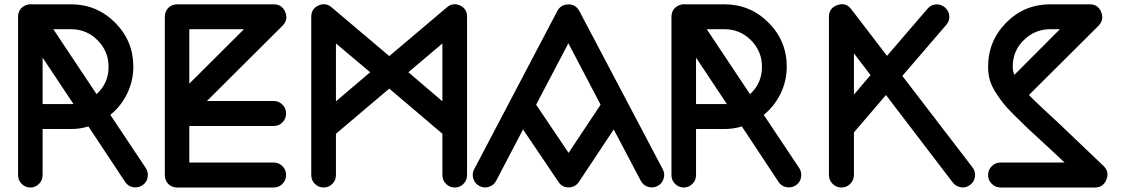

<svg xmlns="http://www.w3.org/2000/svg" viewBox="-20 -814 5212 893"><path d="M64 0C64 16.1 69.3 29.8 80.6 41C91.8 52.2 105 58.1 121.1 58.1C137.2 58.1 150.4 52.2 161.6 41C172.9 29.8 178.2 16.1 178.2 0V-213.9H310.1C337.9 -213.9 365.2 -217.8 391.1 -226.1L562 32.2C570.8 45.4 583 53.7 598.6 56.6C602.5 57.1 606.4 57.6 610.4 57.6C621.6 57.6 632.3 54.2 642.1 47.9C655.3 39.6 663.6 27.3 666.5 11.7C667 7.3 667.5 3.4 667.5 -0.5C668 -11.7 664.6 -22.5 658.2 -32.2L493.2 -279.8C526.4 -306.6 552.2 -339.4 571.3 -378.4C590.3 -417.5 600.1 -459.5 600.1 -503.9C600.1 -584 571.8 -652.3 515.1 -709C458.5 -765.6 390.1 -793.9 310.1 -793.9H127.9C126.5 -794.4 124.5 -794.4 123 -794.4C117.7 -794.4 112.3 -793.5 106.9 -792C106.4 -791.5 105.5 -791 104 -791C78.6 -783.2 64 -762.7 64 -735.8ZM310.1 -678.2C358.4 -678.2 399.9 -661.1 433.6 -627C467.8 -592.8 484.9 -551.8 484.9 -503.9C485.4 -453.1 466.8 -410.6 429.2 -376L228 -678.2ZM178.2 -545.9 321.8 -330.1H178.2Z M746.6 0C746.6 33.2 770.5 58.1 803.7 58.1H1253.4C1269.5 58.1 1283.2 52.2 1293.9 41C1305.2 29.8 1310.5 16.1 1310.5 0C1310.5 -16.1 1305.2 -29.8 1293.9 -41C1282.7 -52.2 1269.5 -58.1 1253.4 -58.1H860.4V-228H1253.4C1269.5 -228 1283.2 -233.9 1293.9 -245.1C1305.2 -256.3 1310.5 -270 1310.5 -286.1C1310.5 -302.2 1305.2 -315.9 1293.9 -327.1C1282.7 -338.4 1269.5 -344.2 1253.4 -344.2H942.4L1294.4 -694.8C1306.2 -707 1312 -719.7 1312 -733.9C1312 -741.7 1310.1 -750 1306.6 -758.3C1296.4 -782.2 1278.8 -793.9 1253.4 -793.9H803.7C770.5 -793.9 746.6 -769 746.6 -735.8ZM860.4 -678.2H1114.7L860.4 -424.8Z M1427.7 0C1427.7 16.1 1433.1 29.8 1444.3 41C1455.6 52.2 1469.2 58.1 1485.4 58.1C1501.5 58.1 1514.6 52.2 1525.9 41C1537.1 29.8 1542.5 16.1 1542.5 0V-191.9L1790.5 -401.9L2037.6 -191.9V0C2037.6 16.1 2043 29.8 2054.2 41C2065.4 52.2 2079.1 58.1 2095.2 58.1C2111.3 58.1 2125 52.2 2135.7 41C2147 29.8 2152.3 16.1 2152.3 0V-735.8C2152.8 -760.7 2141.6 -778.3 2119.6 -788.6C2110.8 -792.5 2102.5 -794.4 2094.2 -794.4C2082 -794.4 2069.8 -789.6 2058.6 -779.8L1790.5 -553.2L1522.5 -779.8C1511.2 -789.6 1499 -794.4 1486.3 -794.4C1478 -794.4 1469.7 -792.5 1460.9 -788.6C1439 -778.3 1427.7 -760.7 1427.7 -735.8ZM1542.5 -611.8 1701.7 -478 1542.5 -342.8ZM2037.6 -611.8V-342.8L1879.4 -478Z M2181.6 17.1C2186 32.2 2195.3 43.5 2209.5 50.8C2217.8 55.2 2226.6 57.6 2235.8 57.6C2241.7 58.1 2247.6 57.1 2253.4 55.2C2268.6 50.3 2280.3 41 2287.6 26.9L2412.6 -211.9L2577.6 32.2C2588.9 49.3 2604 57.6 2624 57.6H2625C2645 57.1 2661.1 48.8 2672.4 32.2L2834.5 -211.9L2960.4 26.9C2967.8 41 2979.5 50.8 2994.6 55.2C3000.5 56.6 3006.3 57.6 3012.2 57.6C3021.5 57.6 3030.3 55.2 3038.6 50.8C3052.7 43.5 3062 32.2 3066.4 17.1C3068.4 11.2 3069.3 5.4 3069.3 -0.5C3069.3 -9.8 3066.9 -18.6 3062.5 -26.9L2674.3 -763.2C2663.1 -783.2 2646.5 -793.5 2624 -793.5H2623C2600.1 -793 2583 -783.2 2572.3 -763.2L2185.5 -26.9C2181.2 -18.6 2178.7 -9.8 2178.7 -0.5C2178.7 5.4 2179.7 11.2 2181.6 17.1ZM2623.5 -612.8 2773.4 -327.1 2624.5 -103 2473.6 -327.1Z M3103 0C3103 16.1 3108.4 29.8 3119.6 41C3130.9 52.2 3144 58.1 3160.2 58.1C3176.3 58.1 3189.5 52.2 3200.7 41C3211.9 29.8 3217.3 16.1 3217.3 0V-213.9H3349.1C3377 -213.9 3404.3 -217.8 3430.2 -226.1L3601.1 32.2C3609.9 45.4 3622.1 53.7 3637.7 56.6C3641.6 57.1 3645.5 57.6 3649.4 57.6C3660.6 57.6 3671.4 54.2 3681.2 47.9C3694.3 39.6 3702.6 27.3 3705.6 11.7C3706.1 7.3 3706.5 3.4 3706.5 -0.5C3707 -11.7 3703.6 -22.5 3697.3 -32.2L3532.2 -279.8C3565.4 -306.6 3591.3 -339.4 3610.4 -378.4C3629.4 -417.5 3639.2 -459.5 3639.2 -503.9C3639.2 -584 3610.8 -652.3 3554.2 -709C3497.6 -765.6 3429.2 -793.9 3349.1 -793.9H3167C3165.5 -794.4 3163.6 -794.4 3162.1 -794.4C3156.7 -794.4 3151.4 -793.5 3146 -792C3145.5 -791.5 3144.5 -791 3143.1 -791C3117.7 -783.2 3103 -762.7 3103 -735.8ZM3349.1 -678.2C3397.5 -678.2 3439 -661.1 3472.7 -627C3506.8 -592.8 3523.9 -551.8 3523.9 -503.9C3524.4 -453.1 3505.9 -410.6 3468.3 -376L3267.1 -678.2ZM3217.3 -545.9 3360.8 -330.1H3217.3Z M3835.4 0C3835.4 16.1 3841.3 29.8 3852.5 41C3863.8 52.2 3877.4 58.1 3893.6 58.1C3909.7 58.1 3923.3 52.2 3934.6 41C3945.8 29.8 3951.7 16.1 3951.7 0V-198.2L4100.6 -372.1L4411.6 35.2C4421.9 47.9 4434.6 55.2 4450.2 57.1C4452.6 57.6 4455.6 57.6 4458 57.6C4470.7 57.6 4482.4 53.7 4492.7 45.4C4505.4 35.6 4512.7 22.9 4514.6 7.3C4515.1 4.9 4515.1 2 4515.1 -0.5C4515.1 -13.2 4511.2 -24.9 4503.4 -35.2L4176.8 -460.9L4381.8 -699.2C4391.1 -710 4395.5 -722.2 4395.5 -736.3C4395 -753.4 4388.2 -768.1 4375 -779.3C4363.8 -788.6 4351.6 -793.5 4337.4 -793.5H4333C4317.4 -792.5 4304.2 -785.6 4293.5 -772.9L4105.5 -554.2L3939.5 -771C3927.7 -786.6 3913.6 -794.4 3897 -794.4C3889.6 -794.4 3882.3 -793 3875 -790.5C3848.6 -781.2 3835.4 -763.2 3835.4 -735.8ZM3951.7 -565.9 4028.8 -464.8 3951.7 -374Z M4633.8 -58.1C4617.7 -58.1 4604 -52.2 4592.8 -41C4581.5 -29.8 4575.7 -16.1 4575.7 0C4575.7 16.1 4581.5 29.8 4592.8 41C4604 52.2 4617.7 58.1 4633.8 58.1H5072.8C5097.7 58.1 5115.2 46.4 5125.5 22.5C5128.9 14.2 5130.9 5.9 5130.9 -2C5131.3 -16.1 5125.5 -28.8 5113.8 -41L4914.1 -231.4C4837.4 -302.2 4787.6 -349.1 4765.6 -372.1L5089.8 -694.8C5101.1 -707 5106.9 -719.7 5106.9 -733.9C5106.9 -741.7 5105 -750 5101.6 -758.3C5091.8 -782.2 5074.2 -793.9 5048.8 -793.9H4864.7C4784.7 -793.9 4716.3 -765.6 4660.2 -709C4604 -652.3 4575.7 -584 4575.7 -503.9C4575.7 -464.4 4583 -430.7 4606.4 -391.1C4618.7 -371.6 4630.4 -354 4642.1 -338.9C4653.8 -323.7 4671.9 -303.7 4696.3 -279.3L4759.8 -217.3L4840.8 -142.6L4931.6 -58.1ZM4690.4 -507.8C4690.9 -555.2 4708.5 -595.7 4742.7 -628.4C4776.9 -661.6 4817.4 -678.2 4864.7 -678.2H4909.7L4697.8 -465.8C4693.4 -476.6 4690.9 -486.8 4690.4 -496.1Z"/></svg>

Font: Nemoy
Style: Bold
Weight: 700
Designer: BSozoo
Foundry: BSozoo
Version: Version 001.000